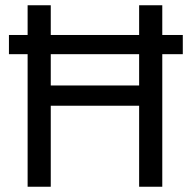

<svg xmlns="http://www.w3.org/2000/svg" viewBox="-20 -710 725 730"><path d="M14 -504V-577H675V-504ZM85 0V-690H173V-385H509V-690H597V0H509V-308H173V0Z"/></svg>

Font: Cairo Medium
Style: Regular
Weight: 500
Designer: Mohamed Gaber, Accademia di Belle Arti di Urbino
Foundry: Kief Type Foundry, Accademia di Belle Arti di Urbino
Version: Version 3.117